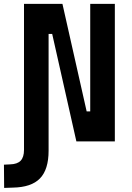

<svg xmlns="http://www.w3.org/2000/svg" viewBox="-57 -713 663 968"><path d="M-36.1 234.4 -37.1 117.2 -6.3 115.7Q30.8 114.7 47.4 96.9Q64 79.1 64 43V-89.8H188V46.9Q188 141.6 144.5 186.5Q101.1 231.4 7.3 232.9ZM328.1 0 206.1 -542H152.8V-693.4H257.8L379.9 -151.4H412.6V0ZM64 0V-693.4H188V0ZM397.9 0V-693.4H522V0Z"/></svg>

Font: Cascadia Mono
Style: Regular
Weight: 400
Monospace: yes
Designer: Aaron Bell
Foundry: Saja Typeworks
Version: Version 2404.023